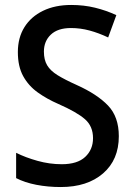

<svg xmlns="http://www.w3.org/2000/svg" viewBox="-20 -837 541 774"><path d="M459 -288Q459 -193 395.5 -138Q332 -83 225 -83Q173 -83 126.5 -92Q80 -101 45 -119V-221Q83 -202 131.5 -188.5Q180 -175 229 -175Q292 -175 323.5 -204.5Q355 -234 355 -280Q355 -328 322.5 -356.5Q290 -385 215 -418Q169 -438 132 -464.5Q95 -491 73.5 -530Q52 -569 52 -627Q52 -685 78.5 -727.5Q105 -770 153.5 -793.5Q202 -817 267 -817Q318 -817 363 -806Q408 -795 449 -776L416 -686Q378 -704 341 -714Q304 -724 266 -724Q213 -724 185 -697.5Q157 -671 157 -629Q157 -596 170 -574Q183 -552 212 -534Q241 -516 290 -494Q372 -457 415.5 -411.5Q459 -366 459 -288Z"/></svg>

Font: Noto Sans Telugu UI SemiCondensed Medium
Style: Regular
Weight: 500
Width: 4
Designer: Jelle Bosma - Monotype Design Team
Foundry: Monotype Imaging Inc.
Version: Version 2.005; ttfautohint (v1.8.4.7-5d5b)